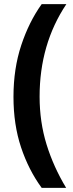

<svg xmlns="http://www.w3.org/2000/svg" viewBox="-20 -748 352 926"><path d="M45 -281Q45 -417 82.5 -530Q120 -643 181 -728H300Q171 -535 171 -282Q171 -160 204.5 -51.5Q238 57 299 158H181Q118 72 81.5 -37.5Q45 -147 45 -281Z"/></svg>

Font: Noto Sans Arabic ExtCond
Style: Bold
Weight: 700
Width: 2
Designer: Monotype Design Team, Nadine Chahine, Nizar Qandah and Khaled Hosny
Foundry: Monotype Imaging Inc.
Version: Version 2.012; ttfautohint (v1.8.4.7-5d5b)